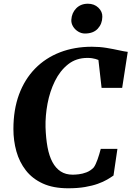

<svg xmlns="http://www.w3.org/2000/svg" viewBox="-20 -1003 706 1031"><path d="M346 8Q265.5 8 209.5 -17.8Q153.5 -43.5 118.8 -88.2Q84 -133 68 -190.2Q52 -247.5 52 -310Q52 -414 82.2 -495.8Q112.5 -577.5 168.5 -634.8Q224.5 -692 302 -722Q379.5 -752 473.5 -752Q515 -752 552.2 -745.8Q589.5 -739.5 618.8 -733Q648 -726.5 666 -724.5L636 -531H525.5L508.5 -681Q501 -684 492.5 -686.5Q484 -689 473.5 -690.5Q463 -692 449.5 -692Q389 -692 345.8 -657.8Q302.5 -623.5 275 -567.8Q247.5 -512 235.2 -446.5Q223 -381 224.5 -319.5Q226.5 -260 235.2 -212.8Q244 -165.5 261.5 -132.8Q279 -100 305.8 -82.5Q332.5 -65 370.5 -65Q383.5 -65 403.2 -67.2Q423 -69.5 444.2 -77.5Q465.5 -85.5 483 -103.5Q489 -111.5 494.2 -123Q499.5 -134.5 504.2 -147.8Q509 -161 513.2 -175.5Q517.5 -190 521 -203.5H610.5L589.5 -60.5Q575.5 -50.5 555 -38.5Q534.5 -26.5 505.2 -16Q476 -5.5 436.8 1.2Q397.5 8 346 8ZM436 -823Q417 -823 399.8 -833.5Q382.5 -844 372.2 -861Q362 -878 363 -896.5Q365 -933.5 389.2 -958.2Q413.5 -983 452 -983Q486 -983 508.2 -961.8Q530.5 -940.5 529.5 -912.5Q529 -875 505 -849Q481 -823 436 -823Z"/></svg>

Font: Merriweather 20pt ExtraBold
Style: Italic
Weight: 800
Italic angle: -7.8°
Version: Version 2.101